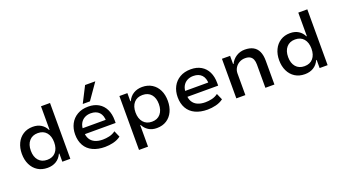

<svg xmlns="http://www.w3.org/2000/svg" viewBox="-69 -1431 4060 2279"><g transform="rotate(-20 1961.5 -291.5)"><path d="M295 9Q223 9 171 -24Q119 -57 90.5 -116Q62 -175 62 -251Q62 -326 90 -384.5Q118 -443 170 -476.5Q222 -510 292 -510Q354 -510 397.5 -482.5Q441 -455 463 -408H469V-705H583V0H482V-103H476Q451 -48 404.5 -19.5Q358 9 295 9ZM323 -82Q393 -82 431.5 -127.5Q470 -173 470 -250Q470 -328 431.5 -373.5Q393 -419 323 -419Q254 -419 214.5 -373.5Q175 -328 175 -250Q175 -173 214 -127.5Q253 -82 323 -82Z M1021 9Q931 9 866.5 -21.5Q802 -52 768.5 -111Q735 -170 735 -251Q735 -325 765.5 -383.5Q796 -442 854 -476Q912 -510 993 -510Q1069 -510 1123 -478Q1177 -446 1205.5 -388Q1234 -330 1234 -249V-216H822V-291H1155L1137 -270Q1137 -347 1099.5 -386Q1062 -425 994 -425Q950 -425 916 -406.5Q882 -388 862.5 -353Q843 -318 843 -266V-252Q843 -194 864.5 -156.5Q886 -119 927 -100.5Q968 -82 1025 -82Q1065 -82 1107.5 -91.5Q1150 -101 1186 -128L1221 -48Q1180 -17 1126 -4Q1072 9 1021 9ZM944 -561 1047 -763H1176L1035 -561Z M1385 180V-501H1486V-398H1492Q1517 -453 1564.5 -481.5Q1612 -510 1674 -510Q1745 -510 1797.5 -477Q1850 -444 1878 -386Q1906 -328 1906 -251Q1906 -176 1878.5 -117Q1851 -58 1799 -24.5Q1747 9 1675 9Q1614 9 1571 -18.5Q1528 -46 1505 -92H1499V180ZM1646 -82Q1715 -82 1754 -128Q1793 -174 1793 -252Q1793 -329 1754.5 -374Q1716 -419 1646 -419Q1576 -419 1537 -374Q1498 -329 1498 -252Q1498 -174 1537.5 -128Q1577 -82 1646 -82Z M2316 9Q2226 9 2161.5 -21.5Q2097 -52 2063.5 -111Q2030 -170 2030 -251Q2030 -325 2060.5 -383.5Q2091 -442 2149 -476Q2207 -510 2288 -510Q2364 -510 2418 -478Q2472 -446 2500.5 -388Q2529 -330 2529 -249V-216H2117V-291H2450L2432 -270Q2432 -347 2394.5 -386Q2357 -425 2289 -425Q2245 -425 2211 -406.5Q2177 -388 2157.5 -353Q2138 -318 2138 -266V-252Q2138 -194 2159.5 -156.5Q2181 -119 2222 -100.5Q2263 -82 2320 -82Q2360 -82 2402.5 -91.5Q2445 -101 2481 -128L2516 -48Q2475 -17 2421 -4Q2367 9 2316 9Z M2680 0V-500H2783V-396H2789Q2815 -449 2863 -479.5Q2911 -510 2970 -510Q3033 -510 3075.5 -487Q3118 -464 3139.5 -417.5Q3161 -371 3161 -300V0H3047V-295Q3047 -331 3036.5 -357.5Q3026 -384 3002.5 -398.5Q2979 -413 2940 -413Q2898 -413 2865 -394Q2832 -375 2813 -343.5Q2794 -312 2794 -274V0Z M3545 9Q3473 9 3421 -24Q3369 -57 3340.5 -116Q3312 -175 3312 -251Q3312 -326 3340 -384.5Q3368 -443 3420 -476.5Q3472 -510 3542 -510Q3604 -510 3647.5 -482.5Q3691 -455 3713 -408H3719V-705H3833V0H3732V-103H3726Q3701 -48 3654.5 -19.5Q3608 9 3545 9ZM3573 -82Q3643 -82 3681.5 -127.5Q3720 -173 3720 -250Q3720 -328 3681.5 -373.5Q3643 -419 3573 -419Q3504 -419 3464.5 -373.5Q3425 -328 3425 -250Q3425 -173 3464 -127.5Q3503 -82 3573 -82Z"/></g></svg>

Font: Nunito Sans 6pt SemiBold
Style: Regular
Weight: 600
Version: Version 3.101;gftools[0.9.27]